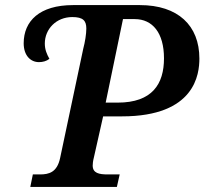

<svg xmlns="http://www.w3.org/2000/svg" viewBox="-20 -734 803 754"><path d="M99 0H439L450 -49H403C369 -49 344 -54 344 -84C344 -90 345 -102 349 -117L385 -277H459C747 -277 763 -444 763 -504C763 -634 679 -714 529 -714H267C135 -714 73 -651 73 -564C73 -516 100 -490 133 -490C148 -490 163 -494 174 -503C164 -521 156 -539 156 -563C156 -620 201 -667 264 -667C306 -667 319 -653 319 -622C319 -601 314 -569 307 -543L216 -113C204 -57 172 -49 137 -49H109ZM395 -331 463 -659H509C579 -659 624 -605 624 -505C624 -404 578 -331 442 -331Z"/></svg>

Font: Noto Serif Semi
Style: Italic
Weight: 600
Italic angle: -12°
Designer: Monotype Design Team
Foundry: Monotype Imaging Inc.
Version: Version 1.901